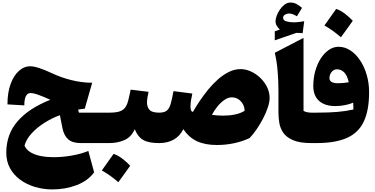

<svg xmlns="http://www.w3.org/2000/svg" viewBox="-20 -1123 2940 1507"><path d="M216.3 -603Q246.1 -603 291 -587.9Q335.9 -572.8 389.6 -547.4Q458.5 -514.6 540.8 -494.1Q623 -473.6 703.6 -473.6L645.5 -270Q632.3 -268.6 619.1 -266.8Q606 -265.1 592.8 -262.7L600.1 -238.8H738.3V0H613.3Q547.4 0 514.2 -30.5Q481 -61 469.7 -119.1L450.2 -218.8Q387.7 -196.3 329.3 -159.4Q271 -122.6 228.8 -76.7Q186.5 -30.8 172.4 19.5Q186 52.2 220 72.5Q253.9 92.8 300.8 101.8Q347.7 110.8 400.4 110.8Q473.1 110.8 547.1 97.4Q621.1 84 673.3 61.5L718.8 229.5Q669.9 296.4 581.3 330.1Q492.7 363.8 391.6 363.8Q318.8 363.8 253.4 344Q188 324.2 137.5 286.9Q86.9 249.5 58.1 196.3Q29.3 143.1 29.3 75.7Q29.3 -69.3 118.2 -171.4Q207 -273.4 375 -339.8Q350.6 -351.1 329.1 -360.1Q307.6 -369.1 289.6 -375.5Q268.1 -383.8 250.7 -388.2Q233.4 -392.6 219.7 -392.6Q170.9 -392.6 170.9 -295.9L38.6 -303.7Q38.6 -397.5 63.5 -464.4Q88.4 -531.2 128.9 -567.1Q169.4 -603 216.3 -603Z M871.6 84.5Q909.2 98.1 941.9 123.5Q974.6 148.9 1002 177.7Q979.5 209.5 956.3 241.7Q933.1 273.9 908.7 307.1Q880.4 282.2 848.6 259Q816.9 235.8 779.3 214.8Q827.6 147.9 871.6 84.5ZM738.3 0Q726.6 0 720.7 -8.3Q714.8 -16.6 714.8 -41V-197.8Q714.8 -222.2 720.7 -230.5Q726.6 -238.8 738.3 -238.8H837.9Q887.7 -238.8 916.5 -247.8Q945.3 -256.8 961.2 -277.3Q977.1 -297.9 986.1 -332.8Q995.1 -367.7 1005.4 -419.4L1146 -402.3Q1141.1 -379.9 1137.5 -358.6Q1133.8 -337.4 1133.8 -318.8Q1133.8 -283.2 1153.3 -261Q1172.9 -238.8 1229 -238.8H1229.5V0H1229Q1146.5 0 1104.2 -24.2Q1062 -48.3 1037.6 -108.9Q1010.7 -47.4 957 -23.7Q903.3 0 837.9 0Z M1868.2 -580.6Q1909.2 -580.6 1949.7 -562Q1990.2 -543.5 2023.4 -511.5Q2056.6 -479.5 2076.4 -439Q2096.2 -398.4 2096.2 -354Q2096.2 -321.3 2081.5 -277.8Q2066.9 -234.4 2043 -189.2Q2019 -144 1991.7 -104.5Q1964.4 -64.9 1938.5 -39.1Q1883.3 -13.2 1818.1 1Q1752.9 15.1 1682.1 15.1Q1589.4 15.1 1525.9 -14.6Q1462.4 -44.4 1418.9 -108.9Q1390.6 -53.2 1342.5 -26.6Q1294.4 0 1229.5 0Q1217.8 0 1211.9 -8.3Q1206.1 -16.6 1206.1 -41V-197.8Q1206.1 -222.2 1211.9 -230.5Q1217.8 -238.8 1229.5 -238.8Q1268.6 -238.8 1288.3 -254.2Q1308.1 -269.5 1319.1 -306.4Q1330.1 -343.3 1341.8 -407.7L1489.7 -388.7Q1483.9 -364.7 1479.5 -337.2Q1475.1 -309.6 1475.1 -287.6Q1475.1 -269.5 1479.5 -257.3Q1483.9 -245.1 1494.6 -245.1Q1516.6 -283.7 1546.6 -328.9Q1576.7 -374 1612.8 -418.5Q1648.9 -462.9 1690.2 -499.5Q1731.4 -536.1 1776.4 -558.3Q1821.3 -580.6 1868.2 -580.6ZM1797.9 -358.9Q1770 -358.9 1740.5 -338.1Q1710.9 -317.4 1685.5 -285.9Q1660.2 -254.4 1643.6 -221.7Q1665 -218.8 1687.3 -217Q1709.5 -215.3 1731.4 -215.3Q1779.3 -215.3 1823.2 -224.1Q1867.2 -232.9 1899.9 -253.4Q1899.9 -280.3 1887.2 -304.2Q1874.5 -328.1 1851.8 -343.5Q1829.1 -358.9 1797.9 -358.9Z M2362.3 -825.7V-252.4Q2388.2 -238.8 2424.8 -238.8H2425.3V0H2424.8Q2334 0 2281.5 -22.2Q2229 -44.4 2204.1 -80.3Q2179.2 -116.2 2172.4 -158Q2165.5 -199.7 2165.5 -238.8V-410.6Q2165.5 -489.3 2158.9 -567.1Q2152.3 -645 2136.7 -708.5ZM2202.1 -983.4Q2202.1 -963.4 2227.1 -955.6Q2252 -947.8 2285.6 -947.8Q2304.7 -947.8 2327.1 -950.4Q2349.6 -953.1 2367.7 -956.5L2355.5 -862.8L2307.1 -865.2L2136.7 -806.6V-877.4L2176.8 -891.1Q2161.6 -904.8 2152.1 -920.9Q2142.6 -937 2142.6 -956.5Q2142.6 -974.6 2151.6 -999.3Q2160.6 -1023.9 2176.8 -1047.6Q2192.9 -1071.3 2214.1 -1087.2Q2235.4 -1103 2259.8 -1103Q2284.2 -1103 2304.4 -1093Q2324.7 -1083 2350.6 -1061.5L2310.5 -995.1Q2275.9 -1017.1 2248 -1017.1Q2232.9 -1017.1 2217.5 -1008.3Q2202.1 -999.5 2202.1 -983.4Z M2877 -399.4Q2877 -256.8 2835.2 -168.7Q2793.5 -80.6 2702.6 -40.3Q2611.8 0 2463.9 0H2425.3Q2412.6 0 2407.2 -9.3Q2401.9 -18.6 2401.9 -41V-197.8Q2401.9 -220.7 2407.2 -229.7Q2412.6 -238.8 2425.3 -238.8H2463.9Q2561 -238.8 2628.7 -244.6Q2696.3 -250.5 2753.9 -263.7Q2753.9 -274.4 2753.4 -289.8Q2752.9 -305.2 2752 -317.4Q2725.6 -305.2 2688 -297.9Q2650.4 -290.5 2611.3 -290.5Q2529.3 -290.5 2484.1 -331.3Q2439 -372.1 2439 -447.3Q2439 -509.8 2454.6 -565.7Q2470.2 -621.6 2497.8 -664.3Q2525.4 -707 2561.3 -731.4Q2597.2 -755.9 2637.2 -755.9Q2686 -755.9 2729.2 -727.8Q2772.5 -699.7 2805.7 -650.4Q2838.9 -601.1 2857.9 -536.6Q2877 -472.2 2877 -399.4ZM2717.3 -477.5Q2705.1 -532.2 2680.9 -555.7Q2656.7 -579.1 2624.5 -579.1Q2600.6 -579.1 2583.3 -558.6Q2565.9 -538.1 2565.9 -509.3Q2565.9 -469.7 2634.8 -469.7Q2654.3 -469.7 2677.2 -471.9Q2700.2 -474.1 2717.3 -477.5ZM2618.7 -1053.2Q2656.2 -1039.6 2689 -1014.2Q2721.7 -988.8 2749 -960Q2726.6 -928.2 2703.4 -896Q2680.2 -863.8 2655.8 -830.6Q2627.4 -855.5 2595.7 -878.7Q2564 -901.9 2526.4 -922.9Q2574.7 -989.7 2618.7 -1053.2Z"/></svg>

Font: Pinar Black
Style: Regular
Weight: 900
Designer: Amin Abedi
Version: Version 3.000